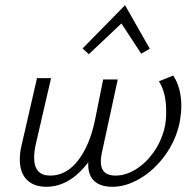

<svg xmlns="http://www.w3.org/2000/svg" viewBox="-20 -713 754 737"><path d="M676 -307Q676 -279 669 -240Q654 -172 613 -116Q572 -60 518 -28Q464 4 412 4Q363 4 339.5 -20.5Q316 -45 319 -90Q247 4 158 4Q110 4 83 -23Q56 -50 56 -101Q56 -128 63 -156L122 -413H176L117 -158Q111 -130 111 -108Q111 -39 173 -39Q235 -39 280 -97.5Q325 -156 345 -254L376 -408H432L370 -122Q367 -106 367 -93Q367 -39 423 -39Q462 -39 500.5 -62.5Q539 -86 568.5 -127Q598 -168 611 -219Q618 -247 618 -284Q618 -358 590 -401L645 -423Q676 -375 676 -307ZM555 -526 522 -507 446 -623 321 -505 297 -527 460 -693Z"/></svg>

Font: Ysabeau Semilight
Style: Italic
Weight: 300
Italic angle: -12°
Designer: Christian Thalmann (Catharsis Fonts)
Version: Version 0.003